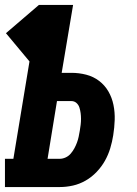

<svg xmlns="http://www.w3.org/2000/svg" viewBox="-31 -755 551 775"><path d="M-11 0V-114H23L88 -507L-7 -621L126 -735H264L218 -461H257Q288 -461 317 -453.5Q346 -446 369 -428.5Q392 -411 406.5 -386Q421 -361 427 -331.5Q433 -302 432 -271Q431 -240 426 -209Q422 -183 414 -156.5Q406 -130 392.5 -106Q379 -82 359 -61Q339 -40 314.5 -26Q290 -12 263.5 -6Q237 0 210 0ZM210 -114Q222 -114 234 -119.5Q246 -125 254.5 -135Q263 -145 269 -156Q275 -167 279.5 -179Q284 -191 286.5 -203Q289 -215 291 -227Q293 -239 294.5 -251Q296 -263 296 -275Q296 -287 294.5 -298.5Q293 -310 289.5 -321Q286 -332 277.5 -339.5Q269 -347 257 -347H199L161 -114Z"/></svg>

Font: Iosevka Slab Heavy Oblique
Style: Regular
Weight: 900
Italic angle: -9°
Monospace: yes
Designer: Belleve Invis
Foundry: Belleve Invis
Version: Version 11.1.1; ttfautohint (v1.8.3)